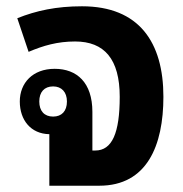

<svg xmlns="http://www.w3.org/2000/svg" viewBox="-20 -591 582 611"><path d="M137 0H296C448 0 500 -128 500 -283C500 -456 423 -571 241 -571C159 -571 95 -557 35 -533L71 -426C118 -446 163 -459 219 -459C312 -459 361 -403 361 -283C361 -168 337 -112 283 -112H274V-235C274 -328 225 -372 154 -372C84 -372 43 -327 43 -268C43 -209 78 -165 137 -164ZM149 -220C121 -220 105 -238 105 -268C105 -298 121 -316 149 -316C176 -316 193 -298 193 -268C193 -237 176 -220 149 -220Z"/></svg>

Font: Noto Sans Thai Looped SemiCondensed
Style: Bold
Weight: 700
Width: 4
Designer: Sasikarn Vongin, Ben Mitchell
Foundry: The Fontpad Ltd
Version: Version 1.001